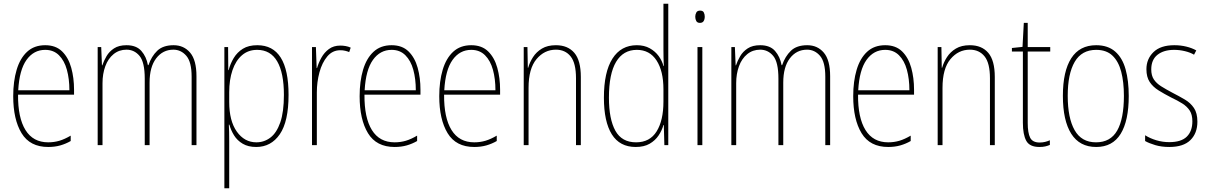

<svg xmlns="http://www.w3.org/2000/svg" viewBox="-20 -873 6494 1032"><path d="M223 -630Q280 -630 314 -596.5Q348 -563 363 -508.5Q378 -454 378 -391V-364H77Q76 -240 117 -174Q158 -108 239 -108Q271 -108 299.5 -116.5Q328 -125 360 -144V-115Q334 -100 304.5 -91.5Q275 -83 239 -83Q141 -83 96 -157Q51 -231 51 -356Q51 -436 69.5 -498Q88 -560 126 -595Q164 -630 223 -630ZM223 -605Q161 -605 122.5 -551Q84 -497 78 -388H353Q353 -449 339.5 -498Q326 -547 297 -576Q268 -605 223 -605Z M913 -630Q968 -630 1002 -590Q1036 -550 1036 -463V-93H1010V-461Q1010 -540 981.5 -573Q953 -606 912 -606Q855 -606 819.5 -559.5Q784 -513 784 -429V-93H758V-450Q758 -539 730 -572.5Q702 -606 660 -606Q620 -606 590.5 -582Q561 -558 546 -517Q531 -476 531 -426V-93H505V-620H524L528 -522H530Q538 -546 552.5 -571Q567 -596 593 -613Q619 -630 660 -630Q713 -630 740 -599Q767 -568 775 -523H778Q794 -570 825 -600Q856 -630 913 -630Z M1363 -630Q1531 -630 1531 -363Q1531 -220 1484 -151.5Q1437 -83 1357 -83Q1314 -83 1284.5 -100.5Q1255 -118 1238 -145.5Q1221 -173 1213 -203H1210Q1212 -169 1212 -114V139H1186V-620H1206L1207 -496H1209Q1218 -531 1236.5 -561.5Q1255 -592 1285.5 -611Q1316 -630 1363 -630ZM1362 -605Q1314 -605 1280.5 -576Q1247 -547 1229.5 -495.5Q1212 -444 1212 -377V-325Q1212 -223 1253 -165.5Q1294 -108 1358 -108Q1400 -108 1433.5 -133.5Q1467 -159 1486.5 -215Q1506 -271 1506 -363Q1506 -481 1470 -543Q1434 -605 1362 -605Z M1809 -628Q1823 -628 1837.5 -625.5Q1852 -623 1865 -617L1857 -593Q1848 -597 1835.5 -600Q1823 -603 1809 -603Q1767 -603 1739 -569.5Q1711 -536 1697 -484Q1683 -432 1683 -376V-93H1657V-620H1678L1682 -507H1684Q1692 -535 1707.5 -563Q1723 -591 1748 -609.5Q1773 -628 1809 -628Z M2085 -630Q2142 -630 2176 -596.5Q2210 -563 2225 -508.5Q2240 -454 2240 -391V-364H1939Q1938 -240 1979 -174Q2020 -108 2101 -108Q2133 -108 2161.5 -116.5Q2190 -125 2222 -144V-115Q2196 -100 2166.5 -91.5Q2137 -83 2101 -83Q2003 -83 1958 -157Q1913 -231 1913 -356Q1913 -436 1931.5 -498Q1950 -560 1988 -595Q2026 -630 2085 -630ZM2085 -605Q2023 -605 1984.5 -551Q1946 -497 1940 -388H2215Q2215 -449 2201.5 -498Q2188 -547 2159 -576Q2130 -605 2085 -605Z M2513 -630Q2570 -630 2604 -596.5Q2638 -563 2653 -508.5Q2668 -454 2668 -391V-364H2367Q2366 -240 2407 -174Q2448 -108 2529 -108Q2561 -108 2589.5 -116.5Q2618 -125 2650 -144V-115Q2624 -100 2594.5 -91.5Q2565 -83 2529 -83Q2431 -83 2386 -157Q2341 -231 2341 -356Q2341 -436 2359.5 -498Q2378 -560 2416 -595Q2454 -630 2513 -630ZM2513 -605Q2451 -605 2412.5 -551Q2374 -497 2368 -388H2643Q2643 -449 2629.5 -498Q2616 -547 2587 -576Q2558 -605 2513 -605Z M2968 -630Q3032 -630 3067 -589Q3102 -548 3102 -459V-93H3076V-452Q3076 -534 3047 -570Q3018 -606 2968 -606Q2906 -606 2863.5 -555Q2821 -504 2821 -401V-93H2795V-620H2815L2817 -509H2819Q2827 -538 2845 -566Q2863 -594 2893 -612Q2923 -630 2968 -630Z M3397 -83Q3311 -83 3268.5 -151Q3226 -219 3226 -348Q3226 -486 3272 -558Q3318 -630 3403 -630Q3443 -630 3472.5 -613.5Q3502 -597 3520.5 -571.5Q3539 -546 3546 -518H3548Q3547 -541 3546.5 -562Q3546 -583 3546 -604V-853H3572V-93H3551L3548 -201H3546Q3538 -172 3520 -145Q3502 -118 3472 -100.5Q3442 -83 3397 -83ZM3399 -108Q3473 -108 3509.5 -167Q3546 -226 3546 -327V-393Q3546 -491 3509 -548Q3472 -605 3403 -605Q3330 -605 3291.5 -540.5Q3253 -476 3253 -348Q3253 -233 3287.5 -170.5Q3322 -108 3399 -108Z M3743 -816Q3758 -816 3763 -806Q3768 -796 3768 -784Q3768 -769 3762 -759.5Q3756 -750 3742 -750Q3728 -750 3722.5 -760Q3717 -770 3717 -783Q3717 -795 3722.5 -805.5Q3728 -816 3743 -816ZM3755 -620V-93H3729V-620Z M4319 -630Q4374 -630 4408 -590Q4442 -550 4442 -463V-93H4416V-461Q4416 -540 4387.5 -573Q4359 -606 4318 -606Q4261 -606 4225.5 -559.5Q4190 -513 4190 -429V-93H4164V-450Q4164 -539 4136 -572.5Q4108 -606 4066 -606Q4026 -606 3996.5 -582Q3967 -558 3952 -517Q3937 -476 3937 -426V-93H3911V-620H3930L3934 -522H3936Q3944 -546 3958.5 -571Q3973 -596 3999 -613Q4025 -630 4066 -630Q4119 -630 4146 -599Q4173 -568 4181 -523H4184Q4200 -570 4231 -600Q4262 -630 4319 -630Z M4738 -630Q4795 -630 4829 -596.5Q4863 -563 4878 -508.5Q4893 -454 4893 -391V-364H4592Q4591 -240 4632 -174Q4673 -108 4754 -108Q4786 -108 4814.5 -116.5Q4843 -125 4875 -144V-115Q4849 -100 4819.5 -91.5Q4790 -83 4754 -83Q4656 -83 4611 -157Q4566 -231 4566 -356Q4566 -436 4584.5 -498Q4603 -560 4641 -595Q4679 -630 4738 -630ZM4738 -605Q4676 -605 4637.5 -551Q4599 -497 4593 -388H4868Q4868 -449 4854.5 -498Q4841 -547 4812 -576Q4783 -605 4738 -605Z M5193 -630Q5257 -630 5292 -589Q5327 -548 5327 -459V-93H5301V-452Q5301 -534 5272 -570Q5243 -606 5193 -606Q5131 -606 5088.5 -555Q5046 -504 5046 -401V-93H5020V-620H5040L5042 -509H5044Q5052 -538 5070 -566Q5088 -594 5118 -612Q5148 -630 5193 -630Z M5568 -107Q5584 -107 5598 -110.5Q5612 -114 5623 -119V-94Q5611 -89 5598 -86Q5585 -83 5567 -83Q5514 -83 5496 -116.5Q5478 -150 5478 -213V-596H5419V-615L5476 -621L5483 -750H5504V-620H5625V-596H5504V-212Q5504 -159 5517 -133Q5530 -107 5568 -107Z M6047 -357Q6047 -224 6003.5 -153.5Q5960 -83 5872 -83Q5783 -83 5738 -154Q5693 -225 5693 -358Q5693 -490 5738 -560Q5783 -630 5872 -630Q5935 -630 5974 -596Q6013 -562 6030 -500.5Q6047 -439 6047 -357ZM5719 -358Q5719 -239 5756 -173.5Q5793 -108 5871 -108Q5949 -108 5985 -171.5Q6021 -235 6021 -358Q6021 -432 6006.5 -487.5Q5992 -543 5959.5 -574Q5927 -605 5872 -605Q5794 -605 5756.5 -540.5Q5719 -476 5719 -358Z M6416 -219Q6416 -157 6378.5 -120Q6341 -83 6265 -83Q6223 -83 6189.5 -93Q6156 -103 6135 -115V-146Q6162 -129 6195.5 -119Q6229 -109 6265 -109Q6329 -109 6359 -138.5Q6389 -168 6389 -221Q6389 -257 6374.5 -279Q6360 -301 6334.5 -317Q6309 -333 6275 -349Q6238 -368 6207.5 -387Q6177 -406 6159.5 -432.5Q6142 -459 6142 -501Q6142 -556 6180 -593Q6218 -630 6292 -630Q6326 -630 6356.5 -622.5Q6387 -615 6410 -602L6398 -579Q6378 -591 6349 -598Q6320 -605 6291 -605Q6235 -605 6201.5 -578.5Q6168 -552 6168 -500Q6168 -467 6182 -446Q6196 -425 6221.5 -409Q6247 -393 6281 -375Q6318 -356 6348.5 -338Q6379 -320 6397.5 -292.5Q6416 -265 6416 -219Z"/></svg>

Font: Noto Sans Kannada UI Condensed Thin
Style: Regular
Weight: 100
Width: 3
Designer: Jelle Bosma - Monotype Design Team
Foundry: Monotype Imaging Inc.
Version: Version 2.005; ttfautohint (v1.8.4.7-5d5b)